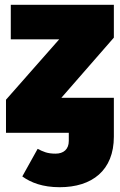

<svg xmlns="http://www.w3.org/2000/svg" viewBox="-20 -554 500 801"><path d="M455 -534H25V-390H227L5 -138V0H267V34C267 69 245 87 212 87C177 87 161 79 137 67L73 182C109 208 158 227 229 227C364 227 455 157 455 16V-146H236L455 -397Z"/></svg>

Font: Fira Sans Heavy
Style: Regular
Weight: 900
Designer: bBox Type GmbH & Carrois Corporate GbR & Edenspiekermann AG
Foundry: bBox Type GmbH & Carrois Corporate GbR & Edenspiekermann AG
Version: Version 4.300;PS 004.300;hotconv 1.0.88;makeotf.lib2.5.64775